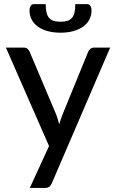

<svg xmlns="http://www.w3.org/2000/svg" viewBox="-20 -738 558 928"><path d="M512.5 -508 230.5 147.5Q226 158.5 218.5 164.5Q211 170.5 196.5 170.5H124L217 -32L8.5 -508H93.5Q106 -508 113 -502Q120 -496 123 -488.5L252 -183.5Q256 -172 259.8 -160.2Q263.5 -148.5 266 -137Q269.5 -149 273.5 -160.8Q277.5 -172.5 282 -184L406.5 -488.5Q410 -497 417.5 -502.5Q425 -508 434.5 -508ZM272.5 -633Q292.5 -633 306.2 -637.5Q320 -642 328.2 -652Q336.5 -662 340.2 -678.2Q344 -694.5 344 -718H401.5Q411.5 -718 417 -709Q422.5 -700 422.5 -689Q422.5 -664 412.2 -644Q402 -624 382.5 -609.8Q363 -595.5 335.2 -587.8Q307.5 -580 272.5 -580Q237.5 -580 209.8 -587.8Q182 -595.5 162.5 -609.8Q143 -624 132.8 -644Q122.5 -664 122.5 -689Q122.5 -700 128 -709Q133.5 -718 143.5 -718H201Q201 -694.5 204.8 -678.2Q208.5 -662 216.8 -652Q225 -642 238.8 -637.5Q252.5 -633 272.5 -633Z"/></svg>

Font: Lato 2
Style: Regular
Weight: 500
Designer: Lukasz Dziedzic with Adam Twardoch and Botio Nikoltchev
Foundry: tyPoland Lukasz Dziedzic
Version: Version 2.015; 2015-08-06; http://www.latofonts.com/